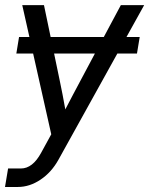

<svg xmlns="http://www.w3.org/2000/svg" viewBox="-31 -536 591 760"><path d="M522 -389.6 511.2 -324.2H433.6L200.7 95.7Q172.9 146 129.6 175Q86.4 204.1 39.6 204.1H-11.2L1 130.9H51.8Q98.1 130.9 131.8 68.8L171.9 -4.4L100.1 -324.2H33.7L44.4 -389.6H85.4L57.1 -515.6H143.1L169.4 -389.6H379.9L447.3 -515.6H539.6L469.7 -389.6ZM344.7 -324.2H183.1L205.1 -218.8Q210.9 -189.9 216.8 -160.9Q222.7 -131.8 227.5 -103Q242.7 -131.8 257.8 -160.9Q272.9 -189.9 288.6 -218.8Z"/></svg>

Font: Inter Display
Style: Italic
Weight: 400
Italic angle: -9.39999°
Designer: Rasmus Andersson
Foundry: rsms
Version: Version 4.000;git-a52131595